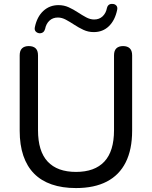

<svg xmlns="http://www.w3.org/2000/svg" viewBox="-20 -946 771 975"><path d="M366 9Q296 9 242.5 -9.5Q189 -28 153 -64.5Q117 -101 98.5 -155.5Q80 -210 80 -282V-665Q80 -689 92 -700.5Q104 -712 126 -712Q149 -712 161 -700.5Q173 -689 173 -665V-285Q173 -178 222 -125.5Q271 -73 366 -73Q461 -73 510 -125.5Q559 -178 559 -285V-665Q559 -689 571 -700.5Q583 -712 605 -712Q627 -712 639 -700.5Q651 -689 651 -665V-282Q651 -187 618.5 -122Q586 -57 522.5 -24Q459 9 366 9ZM181 -777Q169 -778 161.5 -786Q154 -794 157 -808Q168 -861 200 -890.5Q232 -920 277 -920Q305 -920 329 -909Q353 -898 375 -883.5Q397 -869 417.5 -858Q438 -847 458 -847Q484 -847 501 -863Q518 -879 523 -905Q526 -917 533.5 -922Q541 -927 551 -926Q563 -926 570.5 -918Q578 -910 575 -896Q564 -843 533 -813Q502 -783 456 -783Q428 -783 403.5 -794.5Q379 -806 357 -820.5Q335 -835 314.5 -846Q294 -857 274 -857Q248 -857 231 -841Q214 -825 209 -799Q206 -788 199 -782.5Q192 -777 181 -777Z"/></svg>

Font: Nunito ExtraLight Medium
Style: Regular
Weight: 500
Version: Version 3.602